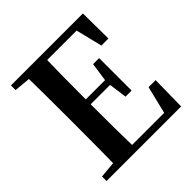

<svg xmlns="http://www.w3.org/2000/svg" viewBox="-193 -898 1054 1054"><g transform="rotate(-45 334.0 -371.0)"><path d="M572.3 -201.2H627L624 0H44.9V-35.2L139.6 -43.9Q141.6 -142.6 141.6 -345.7V-394.5Q141.6 -596.7 139.6 -697.3L44.9 -706.1V-742.2H603.5L605.5 -545.9H550.8L512.7 -700.2H284.2Q281.2 -602.5 281.2 -397.5H430.7L446.3 -505.9H493.2V-253.9H446.3L431.6 -359.4H281.2Q281.2 -142.6 284.2 -41H533.2Z"/></g></svg>

Font: Bpmf Zihi Serif Bold
Style: Bold
Weight: 700
Foundry: But Ko
Version: Version 1.320